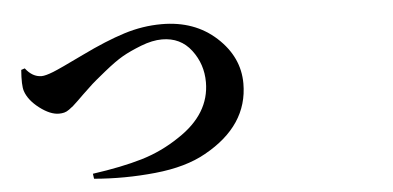

<svg xmlns="http://www.w3.org/2000/svg" viewBox="-45 -726 1590 776"><g transform="rotate(-5 750.0 -338.0)"><path d="M52.7 -504.9 67.4 -509.8Q95.7 -472.7 132.8 -472.7Q148.4 -472.7 180.7 -485.4Q208 -496.1 306.6 -543.9Q405.3 -591.8 481 -615.7Q556.6 -639.6 633.8 -639.6Q767.6 -639.6 855 -559.6Q942.4 -479.5 942.4 -372.1Q942.4 -201.2 762.7 -101.6Q681.6 -55.7 556.6 -43Q431.6 -30.3 307.6 -41L304.7 -61.5Q422.9 -78.1 505.4 -102.5Q587.9 -127 660.2 -175.8Q792 -261.7 792 -390.6Q792 -463.9 748.5 -521Q705.1 -578.1 629.9 -578.1Q590.8 -578.1 544.4 -560.1Q498 -542 467.3 -524.4Q436.5 -506.8 390.1 -469.2Q343.8 -431.6 334.5 -422.9Q325.2 -414.1 293 -383.8Q285.2 -376 270 -361.3Q254.9 -346.7 248.5 -341.3Q242.2 -335.9 231.4 -328.1Q220.7 -320.3 210.9 -317.9Q201.2 -315.4 189.5 -315.4Q154.3 -315.4 111.3 -348.1Q68.4 -380.9 55.7 -418.9Q47.9 -442.4 52.7 -504.9Z"/></g></svg>

Font: Bpmf Zihi Serif Heavy
Style: Heavy
Weight: 900
Foundry: But Ko
Version: Version 1.320